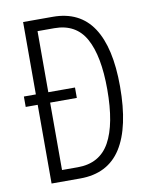

<svg xmlns="http://www.w3.org/2000/svg" viewBox="-81 -775 661 836"><g transform="rotate(-10 249.0 -357.0)"><path d="M210 -714Q329 -714 387.5 -625.5Q446 -537 446 -365Q446 -185 387 -92.5Q328 0 206 0H79V-348H26V-394H79V-714ZM208 -664H134V-394H252V-348H134V-50H204Q301 -50 345 -129Q389 -208 389 -362Q389 -509 346.5 -586.5Q304 -664 208 -664Z"/></g></svg>

Font: Noto Sans Gurmukhi ExtraCondensed Light
Style: Regular
Weight: 300
Width: 2
Designer: Jelle Bosma - Monotype Design Team
Foundry: Monotype Imaging Inc.
Version: Version 2.004; ttfautohint (v1.8.4.7-5d5b)